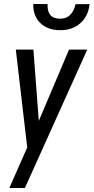

<svg xmlns="http://www.w3.org/2000/svg" viewBox="-20 -751 470 964"><path d="M26.9 192.9ZM105 192.9ZM26.9 192.9 116.7 -10.7 59.6 -500V-502H61.5H146H147.9V-500L174.8 -144L326.2 -501L326.7 -502H327.6H415.5H418.5L417 -499.5L105 192.9ZM429.7 -730.5Q423.8 -669.4 381.8 -633.3Q342.3 -599.1 284.2 -599.6Q281.2 -599.6 277.8 -599.6Q217.8 -600.6 181.6 -636.2Q146.5 -670.9 147 -728Q147 -729.5 147 -731L218.8 -730.5Q218.8 -726.6 218.8 -723.1Q218.8 -658.7 278.3 -657.2Q279.3 -657.2 279.8 -657.2Q313.5 -656.7 333 -677.2Q353 -697.8 358.9 -730Z"/></svg>

Font: MAUL Condensed Italic
Style: Condenced Regular Italic
Weight: 400
Italic angle: -12°
Designer: MAUL
Version: Version 1.0; 2020; ttfautohint (v1.8.3)